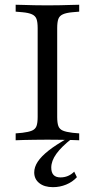

<svg xmlns="http://www.w3.org/2000/svg" viewBox="-20 -591 400 809"><path d="M171 -2.4Q147.6 -2.4 124.2 -2Q100.8 -1.6 80.6 -1.2Q60.5 -0.8 46 0V-29L74.2 -31.5Q100.8 -34.7 114.9 -40.7Q129 -46.8 133.9 -60.1Q138.7 -73.4 138.7 -98.4V-472.6Q138.7 -497.6 133.9 -510.9Q129 -524.2 114.9 -530.6Q100.8 -537.1 74.2 -539.5L46 -541.9V-571Q60.5 -571 80.6 -570.2Q100.8 -569.4 124.2 -569Q147.6 -568.5 171 -568.5H179.8H188.7Q212.1 -568.5 235.5 -569Q258.9 -569.4 279 -570.2Q299.2 -571 313.7 -571V-541.9L285.5 -539.5Q258.9 -537.1 244.8 -530.6Q230.6 -524.2 225.8 -510.9Q221 -497.6 221 -472.6V-98.4Q221 -73.4 225.8 -60.1Q230.6 -46.8 244.8 -40.7Q258.9 -34.7 285.5 -31.5L313.7 -29V0Q299.2 -0.8 279 -1.2Q258.9 -1.6 235.5 -2Q212.1 -2.4 188.7 -2.4H179.8ZM203.2 197.6Q166.9 197.6 145.6 180.6Q124.2 163.7 124.2 135.5Q124.2 112.9 139.1 90.3Q154 67.7 184.7 43.5Q215.3 19.4 262.9 -7.3H283.1Q238.7 27.4 217.3 57.3Q196 87.1 196 115.3Q196 156.5 234.7 156.5Q268.5 156.5 292.7 132.3L304 155.6Q285.5 175.8 258.9 186.7Q232.3 197.6 203.2 197.6Z"/></svg>

Font: Playfair 5pt SemiExpanded Light
Style: Regular
Weight: 400
Version: Version 2.203